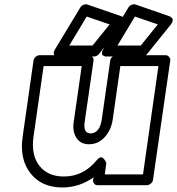

<svg xmlns="http://www.w3.org/2000/svg" viewBox="-20 -825 813 881"><path d="M84 -198.2 133.8 -546.9Q135.3 -557.6 144 -564.7Q152.8 -571.8 162.1 -571.8H387.2Q397.9 -571.8 404.3 -563.7Q410.6 -555.7 409.2 -546.9L368.2 -263.2Q361.8 -212.9 396 -212.9Q414.6 -212.9 428.2 -228Q441.9 -243.2 446.8 -275.9L485.8 -546.9Q487.3 -557.6 496.1 -564.7Q504.9 -571.8 514.2 -571.8H738.8Q749.5 -571.8 756.1 -563.7Q762.7 -555.7 761.2 -546.9L682.1 0Q680.7 10.7 671.4 17.8Q662.1 24.9 652.8 24.9H428.2Q417.5 24.9 411.6 17.1Q405.8 9.3 407.2 0L409.2 -11.2Q343.8 35.2 266.1 35.2Q170.9 35.2 119.9 -29.8Q68.8 -94.7 84 -198.2ZM133.8 -198.2Q122.1 -113.8 160.6 -64.5Q199.2 -15.1 272.9 -15.1Q362.8 -15.1 423.8 -89.8Q432.1 -100.1 439.5 -102.3Q446.8 -104.5 451.7 -100.6Q456.5 -96.7 460.4 -91.3Q464.4 -85.9 465.8 -81.1L467.8 -76.2L460.9 -24.9H636.2L707 -522H532.2L497.1 -275.9Q490.2 -228.5 460.4 -195.8Q430.7 -163.1 388.2 -163.1Q349.6 -163.1 330.8 -192.1Q312 -221.2 317.9 -263.2L355 -522H180.2ZM233.9 -601.1 348.1 -790Q353 -798.8 363.3 -803Q373.5 -807.1 380.9 -804.2L535.2 -751Q537.1 -750.5 539.3 -749.5Q541.5 -748.5 545.4 -745.4Q549.3 -742.2 550.8 -738.3Q552.2 -734.4 550.8 -727.5Q549.3 -720.7 543 -712.9L434.1 -577.1Q424.3 -565.9 412.1 -565.9H252Q252 -566.4 247.8 -565.7Q243.7 -564.9 238.8 -566.9Q233.9 -568.8 230 -571.8Q226.1 -574.7 226.6 -582.5Q227.1 -590.3 233.9 -601.1ZM297.9 -616.2H404.8L482.9 -712.9L377.9 -749ZM455.1 -601.1 568.8 -790Q573.7 -798.8 584 -803Q594.2 -807.1 602.1 -804.2L755.9 -751Q757.8 -750.5 760 -749.5Q762.2 -748.5 766.1 -745.1Q770 -741.7 771.7 -738Q773.4 -734.4 772 -727.5Q770.5 -720.7 764.2 -712.9L654.8 -577.1Q645 -565.9 632.8 -565.9H473.1Q473.1 -566.4 469 -565.7Q464.8 -564.9 460 -566.9Q455.1 -568.8 451.2 -571.8Q447.3 -574.7 447.8 -582.5Q448.2 -590.3 455.1 -601.1ZM519 -616.2H626L704.1 -712.9L599.1 -749Z"/></svg>

Font: Trueno Black Outline
Style: Italic
Weight: 900
Width: 6
Designer: Julieta Ulanovsky
Foundry: Julieta Ulanovsky
Version: Version 3.001b | FøM Fix